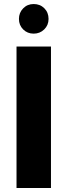

<svg xmlns="http://www.w3.org/2000/svg" viewBox="-20 -933 335 953"><path d="M233 -702V0H62V-702ZM147 -766Q116 -766 95 -787Q74 -808 74 -839Q74 -870 95 -891.5Q116 -913 147 -913Q179 -913 200 -892Q221 -871 221 -839Q221 -808 199.5 -787Q178 -766 147 -766Z"/></svg>

Font: MSTAGE
Style: Bold
Weight: 700
Designer: Ninad Kale (Devanagari), Jonny Pinhorn (Latin)
Foundry: Indian Type Foundry
Version: 4.004